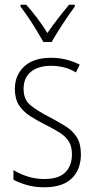

<svg xmlns="http://www.w3.org/2000/svg" viewBox="-20 -784 401 814"><path d="M323 -130Q323 -65 284 -27.5Q245 10 168 10Q126 10 92.5 0Q59 -10 37 -22V-63Q64 -46 98 -35.5Q132 -25 168 -25Q228 -25 256.5 -53Q285 -81 285 -130Q285 -163 272 -184Q259 -205 234 -221Q209 -237 175 -254Q137 -273 107.5 -292Q78 -311 60.5 -338Q43 -365 43 -407Q43 -465 82.5 -502Q122 -539 196 -539Q231 -539 262 -531Q293 -523 318 -510L302 -477Q257 -505 195 -505Q143 -505 111.5 -480Q80 -455 80 -407Q80 -362 109 -338Q138 -314 191 -287Q227 -268 257.5 -249Q288 -230 305.5 -202.5Q323 -175 323 -130ZM164 -606Q151 -629 134 -657Q117 -685 99 -711.5Q81 -738 67 -756V-764H91Q113 -740 137.5 -707.5Q162 -675 181 -644Q203 -676 225 -704.5Q247 -733 273 -764H297V-756Q274 -725 246 -682.5Q218 -640 199 -606Z"/></svg>

Font: Noto Sans Telugu Condensed ExtraLight
Style: Regular
Weight: 200
Width: 3
Designer: Jelle Bosma - Monotype Design Team
Foundry: Monotype Imaging Inc.
Version: Version 2.005; ttfautohint (v1.8.4.7-5d5b)